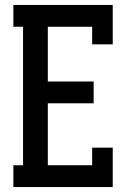

<svg xmlns="http://www.w3.org/2000/svg" viewBox="-20 -755 540 775"><path d="M34 0V-88H73V-647H34V-735H435V-576H352V-647H173V-426H358V-338H173V-88H352V-159H435V0Z"/></svg>

Font: Iosevka Slab Semibold
Style: Regular
Weight: 600
Monospace: yes
Designer: Belleve Invis
Foundry: Belleve Invis
Version: Version 11.1.1; ttfautohint (v1.8.3)